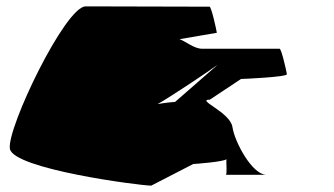

<svg xmlns="http://www.w3.org/2000/svg" viewBox="-20 -583 1049 603"><path d="M11 -116C21 -52 420 0 455 0L587 -68C593 -68 684 -75 691 -83C690 -74 694 -34 689 -34H817C772 -34 717 -137 710 -184C703 -231 594 -270 639 -270L737 -335C743 -335 882 -341 881 -350C880 -358 864 -430 858 -430H614C590 -430 563 -453 544 -460L661 -480C660 -488 644 -562 638 -562C638 -562 315 -563 249 -563C185 -563 1 -180 11 -116ZM475 -256C519 -281 637 -360 664 -380L530 -263C526 -263 495 -260 475 -256Z"/></svg>

Font: Ampere
Style: SCRevIta
Weight: 400
Version: Version 1